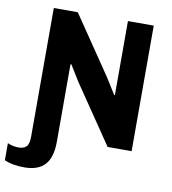

<svg xmlns="http://www.w3.org/2000/svg" viewBox="-138 -766 923 1033"><g transform="rotate(10 323.0 -250.0)"><path d="M-45 166V73Q-17 86 16 86Q42 86 57 72Q72 58 72 18V-686H203L419 -368L474 -280L477 -283V-686H618V0H487L272 -316L217 -405L213 -402V20Q213 105 176.5 145.5Q140 186 64 186Q-3 186 -45 166Z"/></g></svg>

Font: Chivo
Style: Bold
Weight: 700
Designer: Hector Gatti
Foundry: Omnibus-Type
Version: Version 1.007;PS 001.007;hotconv 1.0.88;makeotf.lib2.5.64775